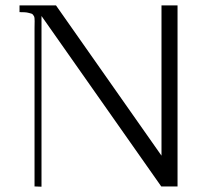

<svg xmlns="http://www.w3.org/2000/svg" viewBox="-20 -704 796 725"><path d="M53.7 -683.6H191.4L589.8 -116.2V-683.6H650.4V0H588.9L136.7 -643.6V1L110.4 0V-596.7Q110.4 -602.5 110.6 -611.3Q110.8 -620.1 110.8 -624Q110.8 -627.9 110.4 -634Q109.9 -640.1 108.6 -642.3Q107.4 -644.5 104.7 -648.2Q102.1 -651.9 97.9 -652.8Q93.8 -653.8 87.6 -655.5Q81.5 -657.2 73.2 -657.7Q64.9 -658.2 53.7 -658.2Z"/></svg>

Font: Buda
Style: light
Weight: 400
Version: Version 1.002